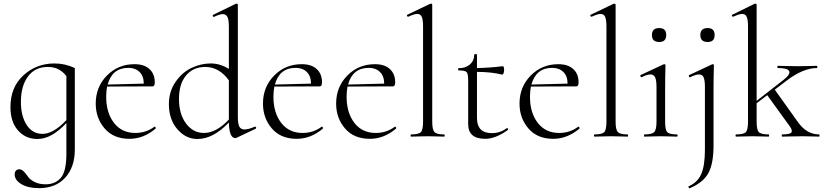

<svg xmlns="http://www.w3.org/2000/svg" viewBox="-20 -745 4498 1047"><path d="M277 -399Q335 -399 388 -374V70Q388 166 336 223.5Q284 281 192 281Q133 281 96.5 259Q60 237 60 206Q60 192 67.5 185Q75 178 85 178Q98 178 110.5 191Q123 204 133 219Q143 234 168 247Q193 260 229 260Q281 260 311.5 225Q342 190 342 94V-74Q261 13 184 13Q120 13 78.5 -33.5Q37 -80 37 -161Q37 -270 108 -334.5Q179 -399 277 -399ZM212 -15Q271 -15 342 -90V-330Q304 -380 241 -380Q171 -380 132.5 -328Q94 -276 94 -189Q94 -112 125.5 -63.5Q157 -15 212 -15Z M822 -54Q824 -56 827.5 -51.5Q831 -47 829 -44Q763 12 686 12Q599 12 550.5 -44.5Q502 -101 502 -180Q502 -271 563 -333Q624 -395 714 -395Q766 -395 795 -368.5Q824 -342 824 -296Q824 -274 812 -274L564 -273Q559 -245 559 -218Q559 -130 601.5 -75Q644 -20 718 -20Q777 -20 822 -54ZM680 -375Q592 -375 567 -284L764 -289Q764 -330 741 -352.5Q718 -375 680 -375Z M1369 -54Q1372 -55 1374.5 -53Q1377 -51 1377 -48Q1377 -45 1374 -43L1271 6Q1267 8 1263 8Q1230 8 1228 -77Q1142 13 1057 13Q993 13 947 -40.5Q901 -94 901 -177Q901 -247 938 -299.5Q975 -352 1026 -375.5Q1077 -399 1129 -399Q1182 -399 1228 -369V-599Q1228 -636 1220.5 -652Q1213 -668 1195 -668Q1178 -668 1147 -653Q1144 -652 1142 -654.5Q1140 -657 1140 -660Q1140 -663 1142 -664L1265 -724Q1268 -725 1270 -725Q1277 -725 1277 -718V-108Q1277 -71 1285 -55Q1293 -39 1314 -39Q1334 -39 1369 -54ZM1092 -20Q1159 -20 1228 -93V-307Q1175 -380 1099 -380Q1034 -380 995 -334Q956 -288 956 -206Q956 -123 994.5 -71.5Q1033 -20 1092 -20Z M1734 -54Q1736 -56 1739.5 -51.5Q1743 -47 1741 -44Q1675 12 1598 12Q1511 12 1462.5 -44.5Q1414 -101 1414 -180Q1414 -271 1475 -333Q1536 -395 1626 -395Q1678 -395 1707 -368.5Q1736 -342 1736 -296Q1736 -274 1724 -274L1476 -273Q1471 -245 1471 -218Q1471 -130 1513.5 -75Q1556 -20 1630 -20Q1689 -20 1734 -54ZM1592 -375Q1504 -375 1479 -284L1676 -289Q1676 -330 1653 -352.5Q1630 -375 1592 -375Z M2133 -54Q2135 -56 2138.5 -51.5Q2142 -47 2140 -44Q2074 12 1997 12Q1910 12 1861.5 -44.5Q1813 -101 1813 -180Q1813 -271 1874 -333Q1935 -395 2025 -395Q2077 -395 2106 -368.5Q2135 -342 2135 -296Q2135 -274 2123 -274L1875 -273Q1870 -245 1870 -218Q1870 -130 1912.5 -75Q1955 -20 2029 -20Q2088 -20 2133 -54ZM1991 -375Q1903 -375 1878 -284L2075 -289Q2075 -330 2052 -352.5Q2029 -375 1991 -375Z M2222 0Q2219 0 2219 -6Q2219 -12 2222 -12Q2263 -12 2275 -24.5Q2287 -37 2287 -81V-600Q2287 -637 2280 -653Q2273 -669 2255 -669Q2239 -669 2207 -654Q2204 -653 2201.5 -655.5Q2199 -658 2199 -661Q2199 -664 2202 -665L2325 -724Q2327 -725 2330 -725Q2337 -725 2337 -718V-81Q2337 -38 2349 -25Q2361 -12 2402 -12Q2405 -12 2405 -6Q2405 0 2402 0Q2392 0 2361.5 -1Q2331 -2 2312 -2Q2294 -2 2263 -1Q2232 0 2222 0Z M2743 -46Q2745 -47 2747.5 -45.5Q2750 -44 2750.5 -41Q2751 -38 2749 -36Q2682 12 2626 12Q2533 12 2533 -68V-306Q2533 -343 2524.5 -352Q2516 -361 2481 -361Q2478 -361 2478 -367Q2478 -373 2481 -373Q2519 -373 2542.5 -393.5Q2566 -414 2566 -447Q2566 -450 2573.5 -450Q2581 -450 2581 -447V-374Q2649 -375 2722 -384Q2729 -384 2729 -361Q2729 -356 2727.5 -350.5Q2726 -345 2723.5 -341.5Q2721 -338 2719 -338Q2659 -353 2581 -353V-102Q2581 -19 2662 -19Q2708 -19 2743 -46Z M3133 -54Q3135 -56 3138.5 -51.5Q3142 -47 3140 -44Q3074 12 2997 12Q2910 12 2861.5 -44.5Q2813 -101 2813 -180Q2813 -271 2874 -333Q2935 -395 3025 -395Q3077 -395 3106 -368.5Q3135 -342 3135 -296Q3135 -274 3123 -274L2875 -273Q2870 -245 2870 -218Q2870 -130 2912.5 -75Q2955 -20 3029 -20Q3088 -20 3133 -54ZM2991 -375Q2903 -375 2878 -284L3075 -289Q3075 -330 3052 -352.5Q3029 -375 2991 -375Z M3222 0Q3219 0 3219 -6Q3219 -12 3222 -12Q3263 -12 3275 -24.5Q3287 -37 3287 -81V-600Q3287 -637 3280 -653Q3273 -669 3255 -669Q3239 -669 3207 -654Q3204 -653 3201.5 -655.5Q3199 -658 3199 -661Q3199 -664 3202 -665L3325 -724Q3327 -725 3330 -725Q3337 -725 3337 -718V-81Q3337 -38 3349 -25Q3361 -12 3402 -12Q3405 -12 3405 -6Q3405 0 3402 0Q3392 0 3361.5 -1Q3331 -2 3312 -2Q3294 -2 3263 -1Q3232 0 3222 0Z M3575 -516Q3535 -516 3535 -554Q3535 -592 3575 -592Q3613 -592 3613 -554Q3613 -516 3575 -516ZM3494 0Q3492 0 3492 -6Q3492 -12 3494 -12Q3535 -12 3547.5 -25Q3560 -38 3560 -81V-270Q3560 -307 3552.5 -323Q3545 -339 3527 -339Q3508 -339 3479 -324Q3475 -323 3472.5 -328.5Q3470 -334 3474 -336L3598 -394L3602 -395Q3609 -395 3609 -388Q3609 -385 3608.5 -368.5Q3608 -352 3607.5 -325Q3607 -298 3607 -271V-81Q3607 -37 3618.5 -24.5Q3630 -12 3672 -12Q3675 -12 3675 -6Q3675 0 3672 0Q3662 0 3631.5 -1Q3601 -2 3583 -2Q3565 -2 3535 -1Q3505 0 3494 0Z M3839 -516Q3799 -516 3799 -554Q3799 -592 3839 -592Q3877 -592 3877 -554Q3877 -516 3839 -516ZM3873 -388Q3873 -385 3872.5 -368.5Q3872 -352 3871.5 -325Q3871 -298 3871 -271V48Q3871 148 3842.5 199.5Q3814 251 3740 282Q3738 283 3735.5 277.5Q3733 272 3735 271Q3784 250 3804 204Q3824 158 3824 71V-270Q3824 -307 3817 -323Q3810 -339 3792 -339Q3773 -339 3744 -324Q3739 -322 3737 -328Q3735 -334 3739 -336L3863 -394Q3865 -395 3866 -395Q3873 -395 3873 -388Z M4447 -12Q4449 -12 4449 -6Q4449 0 4447 0Q4436 0 4406 -1Q4376 -2 4358 -2Q4331 -2 4294.5 -1Q4258 0 4245 0Q4243 0 4243 -6Q4243 -12 4245 -12Q4284 -12 4294 -21Q4304 -30 4289 -53L4164 -226L4106 -182V-81Q4106 -37 4118 -24.5Q4130 -12 4172 -12Q4174 -12 4174 -6Q4174 0 4172 0Q4161 0 4131 -1Q4101 -2 4083 -2Q4065 -2 4034.5 -1Q4004 0 3994 0Q3991 0 3991 -6Q3991 -12 3994 -12Q4035 -12 4047 -24.5Q4059 -37 4059 -81V-600Q4059 -637 4052 -653Q4045 -669 4027 -669Q4011 -669 3979 -654Q3976 -653 3973.5 -655.5Q3971 -658 3971 -661Q3971 -664 3974 -665L4094 -724Q4097 -725 4099 -725Q4106 -725 4106 -718V-195L4251 -308Q4292 -340 4283.5 -357Q4275 -374 4222 -374Q4219 -374 4219 -380Q4219 -386 4222 -386Q4235 -386 4269.5 -385Q4304 -384 4334 -384Q4361 -384 4392.5 -385Q4424 -386 4435 -386Q4437 -386 4437 -380Q4437 -374 4435 -374Q4360 -374 4269 -305L4205 -256L4330 -81Q4378 -12 4447 -12Z"/></svg>

Font: t
Style: Regular
Weight: 300
Designer: Christian Thalmann (Catharsis Fonts)
Version: Version 1.000;PS 002.000;hotconv 1.0.88;makeotf.lib2.5.64775